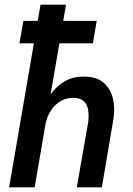

<svg xmlns="http://www.w3.org/2000/svg" viewBox="-20 -800 566 820"><path d="M262 -780H153L19 0H128ZM357 -280 308 0H415L465 -295Q472 -346 460.5 -386Q449 -426 419 -449.5Q389 -473 337 -473Q284 -473 245 -445.5Q206 -418 182 -375Q158 -332 148 -282L177 -281Q184 -309 200 -332Q216 -355 240.5 -369Q265 -383 296 -382Q325 -381 339 -367Q353 -353 356.5 -330Q360 -307 357 -280ZM63 -615H377L393 -711H80Z"/></svg>

Font: Jost Medium
Style: Italic
Weight: 500
Italic angle: -5°
Version: Version 3.710